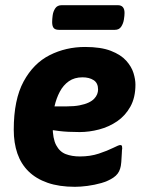

<svg xmlns="http://www.w3.org/2000/svg" viewBox="-20 -712 579 740"><path d="M308 -531Q369 -531 407.5 -516Q446 -501 466.5 -478Q487 -455 494.5 -430.5Q502 -406 502 -386Q502 -336 482.5 -301Q463 -266 431.5 -244.5Q400 -223 362 -213Q324 -203 287 -203Q240 -203 208 -207Q176 -211 148 -216L183 -266V-225Q183 -178 196.5 -152.5Q210 -127 233.5 -118Q257 -109 288 -109Q328 -109 361 -120Q394 -131 416 -142Q438 -153 443 -153Q446 -153 448.5 -151.5Q451 -150 451 -139Q450 -137 449.5 -121Q449 -105 447.5 -87.5Q446 -70 443 -62Q437 -41 417 -27.5Q397 -14 370.5 -6.5Q344 1 317 4.5Q290 8 269 8Q208 8 163.5 -7.5Q119 -23 90 -51.5Q61 -80 47 -120.5Q33 -161 33 -212Q33 -328 71 -398Q109 -468 171.5 -499.5Q234 -531 308 -531ZM298 -414Q267 -414 245.5 -399Q224 -384 210.5 -358.5Q197 -333 190 -302H238Q266 -302 286.5 -306Q307 -310 321 -316.5Q335 -323 343 -331.5Q351 -340 354.5 -349Q358 -358 358 -367Q358 -392 341 -403Q324 -414 298 -414ZM434 -692Q447 -692 453.5 -684.5Q460 -677 460 -662Q460 -652 457.5 -636.5Q455 -621 447 -609Q439 -597 423 -597H207Q193 -597 187 -604Q181 -611 181 -627Q181 -638 183 -653Q185 -668 193 -680Q201 -692 218 -692Z"/></svg>

Font: Asap VF Beta
Style: Italic
Weight: 400
Italic angle: -6°
Designer: Pablo Cosgaya
Foundry: Pablo Cosgaya
Version: Version 1.007